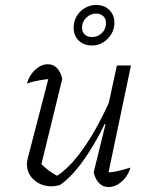

<svg xmlns="http://www.w3.org/2000/svg" viewBox="-20 -751 604 777"><path d="M232 -432 144 -72 140 -95Q159 -74 180.5 -58.5Q202 -43 221 -35H203Q259 -67 318 -151Q377 -235 431 -359L443 -332Q415 -269 387.5 -217Q360 -165 332.5 -123.5Q305 -82 277.5 -51.5Q250 -21 222 -2Q204 3 189 3Q147 3 118 -22.5Q89 -48 89 -87Q89 -100 93 -113L183 -460L208 -434Q176 -432 145.5 -427Q115 -422 89 -413Q96 -437 109.5 -454.5Q123 -472 139.5 -481.5Q156 -491 174 -491Q195 -491 210 -476Q225 -461 232 -432ZM359 -53 407 -248 402 -250 453 -486H510L413 -24L400 -52Q429 -53 455 -58.5Q481 -64 508 -73Q501 -49 487 -31.5Q473 -14 455.5 -4Q438 6 420 6Q397 6 381.5 -9.5Q366 -25 359 -53ZM352 -567Q319 -567 298.5 -587Q278 -607 278 -639Q278 -664 290 -685Q302 -706 323.5 -718.5Q345 -731 369 -731Q402 -731 422.5 -710.5Q443 -690 443 -659Q443 -634 430.5 -613Q418 -592 397.5 -579.5Q377 -567 352 -567ZM352 -601Q376 -601 392.5 -617.5Q409 -634 409 -658Q409 -676 397.5 -686Q386 -696 369 -696Q346 -696 329 -679.5Q312 -663 312 -639Q312 -622 323 -611.5Q334 -601 352 -601Z"/></svg>

Font: Piazzolla 8pt ExtraLight
Style: Italic
Weight: 250
Italic angle: -11.3°
Designer: Juan Pablo del Peral
Foundry: Huerta Tipografica
Version: Version 2.001